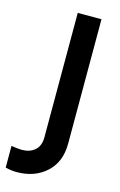

<svg xmlns="http://www.w3.org/2000/svg" viewBox="-194 -600 551 883"><g transform="rotate(15 81.5 -159.0)"><path d="M-74 224V121Q-42 126 -24 126Q15 126 38.5 105Q62 84 62 43V-549H175V43Q175 131 120 181Q65 231 -20 231Q-47 231 -74 224Z"/></g></svg>

Font: BLUETTI 2.0 Medium
Style: Italic
Weight: 500
Designer: Stijn de Vries
Foundry: tokotype
Version: Version 2.005;October 31, 2023;FontCreator 14.0.0.2814 64-bi